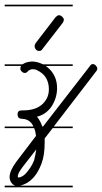

<svg xmlns="http://www.w3.org/2000/svg" viewBox="-20 -562 436 821"><path d="M291 -280H176Q182 -275 188 -270Q204 -256 214 -234.5Q224 -213 224 -185Q224 -165 218.5 -146Q213 -127 202.5 -110Q192 -93 175.5 -80.5Q159 -68 138 -63Q146 -54 152 -42Q157 -32 161 -21H164L364 -279Q369 -288 377 -288Q384 -288 390 -281.5Q396 -275 396 -269Q396 -262 392 -258L210 -21H291V-14H205L171 30V48Q171 102 157.5 137.5Q144 173 126 194Q108 215 88 224Q75 230 66 232H291V239H0V232H46Q36 229 30 221Q21 210 21 195Q21 168 51 128L134 19Q132 0 126 -14H0V-21H123Q119 -29 114 -36Q98 -54 73 -54Q55 -55 55 -73Q55 -90 73 -90H79Q103 -90 122.5 -95.5Q142 -101 156.5 -112.5Q171 -124 180 -141Q189 -158 189 -181Q189 -207 177 -228.5Q165 -250 134 -264Q129 -266 120 -266Q112 -266 106 -262.5Q100 -259 100 -258Q93 -250 87 -250Q79 -250 73 -256Q67 -262 67 -268Q67 -275 70 -280H0V-287H76Q81 -290 87 -293Q95 -296 103 -297.5Q111 -299 116 -299Q133 -299 152 -292Q158 -290 164 -287H291ZM162 -353Q157 -344 148 -344Q139 -344 133.5 -350.5Q128 -357 128 -365Q128 -370 132 -377L218 -489Q221 -492 225 -494.5Q229 -497 232 -497Q239 -497 246 -490.5Q253 -484 253 -478Q253 -471 248 -464ZM126 123Q129 112 131 101Q133 90 135 77L79 149Q67 165 61.5 175Q56 185 56 194Q56 197 59 197Q65 197 74 192.5Q83 188 91.5 178.5Q100 169 109.5 155Q119 141 126 123ZM291 -535H0V-542H291Z"/></svg>

Font: Gruenewald VA 1. Klasse
Style: Regular
Weight: 400
Designer: Peter Wiegel
Foundry: Peter Wiegel, nach dem Schriftentwurf von Dr. H. Gr¸newald
Version: Version 0.007